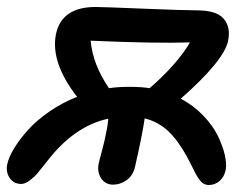

<svg xmlns="http://www.w3.org/2000/svg" viewBox="-35 -523 724 553"><path d="M291 8.8Q268.6 8.8 256.6 -9Q244.6 -26.9 249 -50.8Q250.5 -58.6 258.5 -88.1Q266.6 -117.7 271 -142.1Q275.4 -161.1 276.9 -181.2Q177.2 -159.7 98.1 -55.2Q81.1 -33.7 73.2 -24.2Q65.4 -14.6 51.5 -3.9Q37.6 6.8 25.9 6.8Q4.9 6.8 -6.8 -10Q-18.6 -26.9 -14.2 -49.8Q-9.8 -70.3 5.6 -95.7Q21 -121.1 45.4 -148.4Q69.8 -175.8 107.2 -201.7Q144.5 -227.5 187 -244.1Q110.4 -342.8 126 -423.8Q142.1 -502.9 240.2 -502.9Q260.7 -502.9 378.7 -498Q496.6 -493.2 532.2 -493.2Q587.9 -493.2 608.9 -469.5Q629.9 -445.8 622.1 -405.8Q610.8 -349.1 485.8 -238.8Q522.5 -219.2 550.3 -190.2Q578.1 -161.1 592.3 -132.1Q606.4 -103 612.3 -77.4Q618.2 -51.8 615.2 -34.2Q610.8 -13.2 597.4 -1.7Q584 9.8 566.9 9.8Q558.6 9.8 552 6.3Q545.4 2.9 539.1 -5.9Q532.7 -14.6 528.8 -22.2Q524.9 -29.8 517.1 -45.4Q509.3 -61 503.9 -70.8Q479 -116.7 450.9 -144Q422.9 -171.4 381.8 -182.1Q374.5 -132.8 354 -43Q348.1 -17.1 329.8 -4.2Q311.5 8.8 291 8.8ZM338.9 -272.9Q372.1 -272.9 396 -269Q475.6 -338.4 512.2 -400.9Q415 -397.5 226.1 -405.8Q231.9 -337.9 278.8 -269Q304.2 -272.9 338.9 -272.9Z"/></svg>

Font: Shantell Sans Normal
Style: Italic
Weight: 500
Italic angle: -11.31°
Designer: Stephen Nixon, Anya Danilova, Shantell Martin
Foundry: Arrow Type
Version: Version 1.006;[559af2be0]